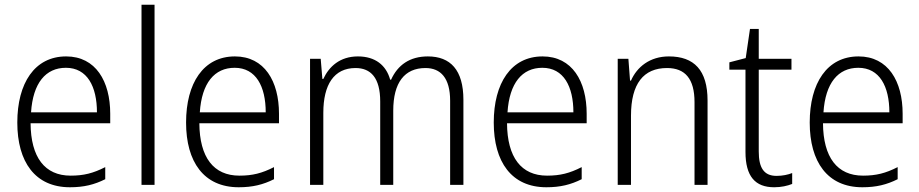

<svg xmlns="http://www.w3.org/2000/svg" viewBox="-20 -780 3879 810"><path d="M259 -542C126 -542 53 -429 53 -263C53 -97 128 10 275 10C334 10 378 -1 424 -24V-75C373 -49 333 -39 278 -39C169 -39 110 -116 109 -260H445V-300C445 -437 384 -542 259 -542ZM258 -494C348 -494 389 -415 389 -306H111C119 -430 173 -494 258 -494Z M632 0V-760H577V0Z M971 -542C838 -542 765 -429 765 -263C765 -97 840 10 987 10C1046 10 1090 -1 1136 -24V-75C1085 -49 1045 -39 990 -39C881 -39 822 -116 821 -260H1157V-300C1157 -437 1096 -542 971 -542ZM970 -494C1060 -494 1101 -415 1101 -306H823C831 -430 885 -494 970 -494Z M1785 -542C1709 -542 1658 -506 1630 -444H1626C1609 -505 1563 -542 1490 -542C1414 -542 1368 -499 1344 -447H1340L1333 -532H1288V0H1344V-304C1344 -423 1389 -493 1480 -493C1544 -493 1584 -452 1584 -352V0H1639V-313C1639 -432 1687 -493 1775 -493C1839 -493 1879 -451 1879 -355V0H1935V-359C1935 -485 1880 -542 1785 -542Z M2269 -542C2136 -542 2063 -429 2063 -263C2063 -97 2138 10 2285 10C2344 10 2388 -1 2434 -24V-75C2383 -49 2343 -39 2288 -39C2179 -39 2120 -116 2119 -260H2455V-300C2455 -437 2394 -542 2269 -542ZM2268 -494C2358 -494 2399 -415 2399 -306H2121C2129 -430 2183 -494 2268 -494Z M2802 -542C2721 -542 2667 -497 2642 -440H2638L2631 -532H2586V0H2642V-292C2642 -427 2695 -493 2794 -493C2870 -493 2910 -448 2910 -349V0H2965V-356C2965 -484 2908 -542 2802 -542Z M3256 -38C3202 -38 3181 -73 3181 -141V-486H3319V-532H3181V-658H3144L3126 -535L3057 -517V-486H3125V-139C3125 -36 3166 10 3246 10C3276 10 3302 4 3322 -4V-50C3305 -43 3281 -38 3256 -38Z M3602 -542C3469 -542 3396 -429 3396 -263C3396 -97 3471 10 3618 10C3677 10 3721 -1 3767 -24V-75C3716 -49 3676 -39 3621 -39C3512 -39 3453 -116 3452 -260H3788V-300C3788 -437 3727 -542 3602 -542ZM3601 -494C3691 -494 3732 -415 3732 -306H3454C3462 -430 3516 -494 3601 -494Z"/></svg>

Font: Noto Sans Telugu SemiCondensed Light
Style: Regular
Weight: 300
Width: 4
Designer: Jelle Bosma - Monotype Design Team
Foundry: Monotype Imaging Inc.
Version: Version 2.005